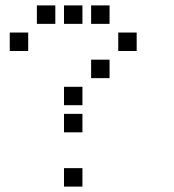

<svg xmlns="http://www.w3.org/2000/svg" viewBox="-20 -704 640 708"><path d="M117 -684Q116 -684 116 -684Q116 -684 116 -683V-617Q116 -616 116 -616Q116 -616 117 -616H183Q184 -616 184 -616Q184 -616 184 -617V-683Q184 -684 184 -684Q184 -684 183 -684ZM217 -684Q216 -684 216 -684Q216 -684 216 -683V-617Q216 -616 216 -616Q216 -616 217 -616H283Q284 -616 284 -616Q284 -616 284 -617V-683Q284 -684 284 -684Q284 -684 283 -684ZM317 -684Q316 -684 316 -684Q316 -684 316 -683V-617Q316 -616 316 -616Q316 -616 317 -616H383Q384 -616 384 -616Q384 -616 384 -617V-683Q384 -684 384 -684Q384 -684 383 -684ZM17 -584Q16 -584 16 -584Q16 -584 16 -583V-517Q16 -516 16 -516Q16 -516 17 -516H83Q84 -516 84 -516Q84 -516 84 -517V-583Q84 -584 84 -584Q84 -584 83 -584ZM417 -584Q416 -584 416 -584Q416 -584 416 -583V-517Q416 -516 416 -516Q416 -516 417 -516H483Q484 -516 484 -516Q484 -516 484 -517V-583Q484 -584 484 -584Q484 -584 483 -584ZM317 -484Q316 -484 316 -484Q316 -484 316 -483V-417Q316 -416 316 -416Q316 -416 317 -416H383Q384 -416 384 -416Q384 -416 384 -417V-483Q384 -484 384 -484Q384 -484 383 -484ZM217 -384Q216 -384 216 -384Q216 -384 216 -383V-317Q216 -316 216 -316Q216 -316 217 -316H283Q284 -316 284 -316Q284 -316 284 -317V-383Q284 -384 284 -384Q284 -384 283 -384ZM217 -284Q216 -284 216 -284Q216 -284 216 -283V-217Q216 -216 216 -216Q216 -216 217 -216H283Q284 -216 284 -216Q284 -216 284 -217V-283Q284 -284 284 -284Q284 -284 283 -284ZM217 -84Q216 -84 216 -84Q216 -84 216 -83V-17Q216 -16 216 -16Q216 -16 217 -16H283Q284 -16 284 -16Q284 -16 284 -17V-83Q284 -84 284 -84Q284 -84 283 -84Z"/></svg>

Font: Doto SemiBold
Style: Regular
Weight: 600
Monospace: yes
Version: Version 1.000